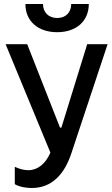

<svg xmlns="http://www.w3.org/2000/svg" viewBox="-20 -741 562 960"><path d="M107 -721C107 -636 169 -580 266 -580C362 -580 424 -636 424 -721H336C336 -679 309 -651 266 -651C223 -651 195 -679 195 -721ZM139 199C241 199 303 128 337 25L518 -520H416L287 -103H280L116 -520H8L232 22C208 78 168 110 122 110C100 110 77 104 54 93V180C80 195 115 199 139 199Z"/></svg>

Font: Fixel Text Medium
Style: Regular
Weight: 500
Width: 4
Designer: AlfaBravo + MacPaw
Foundry: Kyrylo Tkachov, Marchela Mozhyna, Serhii Makarenko, Maria Weinstein, Zakhar Kryvoshyya
Version: Version 1.211